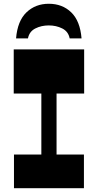

<svg xmlns="http://www.w3.org/2000/svg" viewBox="-20 -990 515 1010"><path d="M197.5 -133.7V-543H277.5V-133.7ZM53.5 0V-177H421.5V0ZM52.2 -498V-730H422.7V-498ZM236.7 -970.2Q308 -970.2 354.7 -925Q401.5 -879.7 409 -788H346.5Q339.5 -824.3 307.5 -840.3Q275.5 -856.3 236.7 -856.3Q197.5 -856.3 165.9 -840.3Q134.2 -824.3 127 -788H64.5Q72 -879.7 119.2 -925Q166.5 -970.2 236.7 -970.2Z"/></svg>

Font: Savate ExtraLight
Style: Regular
Weight: 200
Designer: Max Esnée
Foundry: Plomb Type
Version: Version 2.000